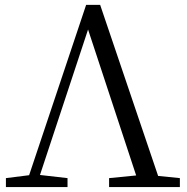

<svg xmlns="http://www.w3.org/2000/svg" viewBox="-20 -756 756 776"><path d="M619.1 -44.9 707 -36.1V0H420.9V-36.1L530.3 -46.9L335.9 -636.7L141.6 -48.8L252.9 -36.1V0H3.9V-36.1L97.7 -47.9L328.1 -736.3H384.8Z"/></svg>

Font: Bpmf Zihi Serif Regular
Style: Regular
Weight: 400
Foundry: But Ko
Version: Version 1.320